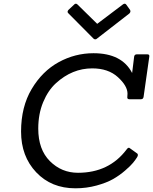

<svg xmlns="http://www.w3.org/2000/svg" viewBox="-20 -1012 828 1039"><path d="M506 -804Q501 -799 495.5 -799Q490 -799 486 -803L351 -939Q341 -947 350 -958L380 -986Q385 -992 390 -992Q395 -992 399 -988L506 -883L645 -988Q650 -992 655 -992Q660 -992 664 -986L684 -958Q689 -948 680 -939ZM388 7Q258 7 176 -79.5Q94 -166 94 -300Q94 -434 151.5 -530.5Q209 -627 297.5 -675.5Q386 -724 486 -724Q640 -724 695 -617L706 -706Q708 -718 721 -718H777Q790 -718 788 -706L757 -488Q755 -475 743 -475H680Q667 -475 669 -488Q670 -501 670 -505Q670 -547 618 -594.5Q566 -642 479 -642Q371 -642 283 -562Q240 -523 213.5 -459Q187 -395 187 -316Q187 -203 250 -140Q313 -77 402 -77Q570 -77 665 -203Q675 -218 684 -209L723 -181Q730 -174 721.5 -160.5Q713 -147 700 -131Q687 -115 657 -89Q627 -63 592 -43Q557 -23 502.5 -8Q448 7 388 7Z"/></svg>

Font: Sanchez
Style: Italic
Weight: 400
Designer: Daniel Hernández
Foundry: LatinoType
Version: Version 1.001